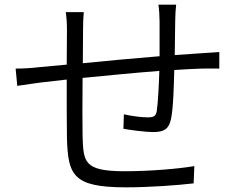

<svg xmlns="http://www.w3.org/2000/svg" viewBox="-20 -789 1040 823"><path d="M47 -495 54 -421C82 -425 121 -431 152 -435L266 -448C266 -346 266 -238 267 -195C272 -39 292 14 519 14C621 14 743 5 810 -3L813 -77C749 -66 626 -55 515 -55C338 -55 338 -95 334 -205C333 -243 333 -350 334 -455C436 -465 558 -477 663 -485C661 -420 657 -347 652 -313C648 -290 638 -286 612 -286C588 -286 546 -291 511 -299L509 -237C535 -232 601 -223 638 -223C683 -223 704 -236 713 -279C723 -326 725 -417 727 -489C773 -492 814 -494 845 -495C870 -495 906 -496 920 -495V-566C898 -564 872 -563 846 -561L729 -553L731 -699C731 -720 733 -752 735 -769H659C662 -752 664 -718 664 -696V-548C554 -539 434 -528 335 -518L336 -660C336 -689 337 -716 339 -737H262C266 -707 267 -686 267 -657L266 -512L147 -501C114 -497 78 -495 47 -495Z"/></svg>

Font: Noto Sans KR DemiLight
Style: Regular
Weight: 350
Designer: Ryoko NISHIZUKA 西塚涼子 (kana, bopomofo & ideographs); Paul D. Hunt (Latin, Greek & Cyrillic); Sandoll Communications 산돌커뮤니
Foundry: Adobe
Version: Version 2.004;hotconv 1.0.118;makeotfexe 2.5.65603